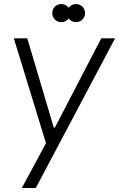

<svg xmlns="http://www.w3.org/2000/svg" viewBox="-20 -738 597 962"><path d="M89.4 204.1H159.2L556.6 -545.9H487.3L254.9 -98.6H249.5L116.7 -545.9H49.3L210.4 -20.5ZM241.7 -672.4C241.7 -647 261.7 -627 287.1 -627C302.2 -627 315.9 -634.3 324.2 -645.5C332 -634.3 345.7 -627 361.3 -627C386.2 -627 406.2 -647 406.2 -672.4C406.2 -697.8 386.2 -717.8 361.3 -717.8C345.7 -717.8 332 -710.4 324.2 -699.2C315.9 -710.4 302.2 -717.8 287.1 -717.8C261.7 -717.8 241.7 -697.8 241.7 -672.4Z"/></svg>

Font: Guggenheim Sans Display Light
Style: Italic
Weight: 300
Italic angle: -7°
Designer: Modified by Tom Baber under direction of Pentagram Design 2023
Foundry: rsms
Version: Version 1.001;Glyphs 3.1.2 (3151)